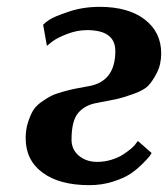

<svg xmlns="http://www.w3.org/2000/svg" viewBox="-20 -530 491 561"><path d="M383 -118 423 -83Q421 -79 416.5 -73Q412 -67 395.5 -50.5Q379 -34 360 -21.5Q341 -9 309 1Q277 11 241 11Q154 11 104.5 -25.5Q55 -62 55 -126Q55 -151 61.5 -171.5Q68 -192 76 -206Q84 -220 101 -232Q118 -244 130 -250Q142 -256 165.5 -262.5Q189 -269 200.5 -271Q212 -273 238 -278Q317 -291 317 -381Q317 -442 234 -442Q205 -442 175.5 -430.5Q146 -419 132 -408L117 -396L106 -458Q112 -464 124.5 -472.5Q137 -481 179.5 -495.5Q222 -510 271 -510Q355 -510 403 -473Q451 -436 451 -374Q451 -342 438.5 -317.5Q426 -293 413 -279.5Q400 -266 368.5 -255Q337 -244 323 -241Q309 -238 272 -231Q265 -230 262 -229Q228 -223 208.5 -200Q189 -177 189 -122Q189 -93 210.5 -75Q232 -57 264 -57Q286 -57 306.5 -63.5Q327 -70 340.5 -79Q354 -88 364 -96.5Q374 -105 378 -112Z"/></svg>

Font: Arsenal
Style: Bold Italic
Weight: 700
Italic angle: -9°
Designer: Andrij Shevchenko
Foundry: Stairsfor.com
Version: Version 1.000